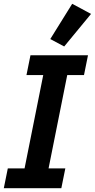

<svg xmlns="http://www.w3.org/2000/svg" viewBox="-20 -988 498 1008"><path d="M0 0 21 -104H109L207 -594H119L140 -698H442L421 -594H333L235 -104H323L302 0ZM317 -744 244 -783 359 -968 458 -915Z"/></svg>

Font: IBM Plex Sans SmBld
Style: Italic
Weight: 600
Italic angle: -11°
Designer: Mike Abbink, Paul van der Laan, Pieter van Rosmalen
Foundry: Bold Monday
Version: Version 3.005